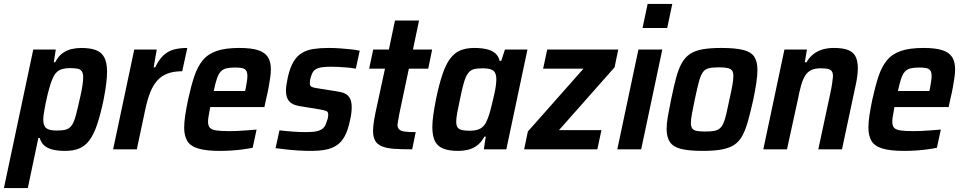

<svg xmlns="http://www.w3.org/2000/svg" viewBox="-51 -763 4923 981"><path d="M-31 198 119 -510H234L224 -445H231Q247 -476 269 -491.5Q291 -507 315.5 -512.5Q340 -518 364 -518Q410 -518 439 -507Q468 -496 482 -469.5Q496 -443 496 -396Q496 -369 491.5 -333.5Q487 -298 478 -252Q462 -176 445 -126Q428 -76 406 -46.5Q384 -17 354 -4.5Q324 8 282 8Q247 8 220.5 2Q194 -4 176.5 -18.5Q159 -33 152 -58H145L91 198ZM239 -96Q267 -96 284.5 -100.5Q302 -105 314 -120.5Q326 -136 335 -168Q344 -200 356 -255Q366 -297 370 -324Q374 -351 374 -368Q374 -388 367 -398.5Q360 -409 345 -412Q330 -415 305 -415Q283 -415 266.5 -410Q250 -405 238.5 -394Q227 -383 219 -364Q213 -352 206.5 -331.5Q200 -311 193.5 -285.5Q187 -260 182 -234.5Q177 -209 173.5 -187.5Q170 -166 170 -152Q170 -120 185.5 -108Q201 -96 239 -96Z M527 0 635 -510H750L734 -419H742Q761 -459 784.5 -480.5Q808 -502 837.5 -510Q867 -518 906 -518L880 -399Q837 -399 806 -387.5Q775 -376 753.5 -352.5Q732 -329 717 -292Q702 -255 691 -202L648 0Z M1072 8Q1003 8 962.5 -4Q922 -16 906 -42.5Q890 -69 890 -111Q890 -139 895.5 -175Q901 -211 910 -254Q925 -323 941.5 -372.5Q958 -422 984.5 -454.5Q1011 -487 1055.5 -502.5Q1100 -518 1171 -518Q1233 -518 1268 -506.5Q1303 -495 1318 -471Q1333 -447 1333 -409Q1333 -390 1329.5 -365.5Q1326 -341 1321 -314Q1316 -287 1308 -254L1300 -216H1023Q1019 -192 1015.5 -173.5Q1012 -155 1012 -142Q1012 -120 1021.5 -110Q1031 -100 1054.5 -96.5Q1078 -93 1120 -93Q1137 -93 1161 -94Q1185 -95 1210.5 -97Q1236 -99 1260 -101L1240 -8Q1221 -4 1192.5 0Q1164 4 1132.5 6Q1101 8 1072 8ZM1041 -298H1201L1204 -309Q1208 -331 1210.5 -347Q1213 -363 1213 -374Q1213 -393 1206.5 -402.5Q1200 -412 1186 -415Q1172 -418 1149 -418Q1122 -418 1104.5 -413.5Q1087 -409 1076 -396.5Q1065 -384 1057 -360.5Q1049 -337 1041 -298Z M1536 8Q1507 8 1474 6Q1441 4 1410.5 0.5Q1380 -3 1357 -6L1377 -97Q1393 -95 1411 -93.5Q1429 -92 1446.5 -90.5Q1464 -89 1481.5 -88.5Q1499 -88 1515 -88Q1549 -88 1569.5 -93Q1590 -98 1601 -109Q1612 -120 1617 -138Q1621 -148 1623.5 -157.5Q1626 -167 1626 -177Q1626 -192 1616 -196Q1606 -200 1583 -204L1479 -221Q1442 -227 1426 -246Q1410 -265 1410 -301Q1410 -314 1413 -332.5Q1416 -351 1420 -370Q1431 -418 1448.5 -447.5Q1466 -477 1492 -492.5Q1518 -508 1552 -513Q1586 -518 1628 -518Q1656 -518 1685.5 -516Q1715 -514 1742 -511Q1769 -508 1787 -504L1767 -412Q1747 -416 1724 -418Q1701 -420 1680 -421Q1659 -422 1640 -422Q1615 -422 1595 -419.5Q1575 -417 1561.5 -408.5Q1548 -400 1541 -381Q1538 -373 1535 -362Q1532 -351 1532 -338Q1532 -324 1540.5 -319.5Q1549 -315 1571 -312L1671 -296Q1694 -293 1710.5 -285.5Q1727 -278 1736.5 -261.5Q1746 -245 1746 -214Q1746 -202 1744 -184.5Q1742 -167 1737 -147Q1727 -97 1710 -66.5Q1693 -36 1668.5 -20Q1644 -4 1611.5 2Q1579 8 1536 8Z M2055 0Q2002 0 1964.5 -2.5Q1927 -5 1902.5 -14.5Q1878 -24 1866.5 -43Q1855 -62 1855 -95Q1855 -107 1856.5 -120.5Q1858 -134 1860.5 -150Q1863 -166 1867 -185L1916 -412H1835L1856 -510H1936L1967 -658H2090L2059 -510H2157L2137 -412H2038L1989 -180Q1988 -173 1986 -162Q1984 -151 1982 -140.5Q1980 -130 1980 -125Q1980 -110 1989 -101.5Q1998 -93 2018 -90.5Q2038 -88 2073 -88Z M2291 8Q2245 8 2215.5 -3Q2186 -14 2172 -40.5Q2158 -67 2158 -114Q2158 -141 2163 -176.5Q2168 -212 2177 -258Q2193 -334 2210 -384Q2227 -434 2249 -463.5Q2271 -493 2301 -505.5Q2331 -518 2373 -518Q2407 -518 2434 -512Q2461 -506 2478.5 -491.5Q2496 -477 2502 -452H2510L2529 -510H2644L2536 0H2421L2431 -65H2424Q2407 -34 2385 -18.5Q2363 -3 2339 2.5Q2315 8 2291 8ZM2350 -95Q2372 -95 2388.5 -100Q2405 -105 2417 -116.5Q2429 -128 2436 -146Q2442 -158 2448.5 -178.5Q2455 -199 2461 -224.5Q2467 -250 2473 -275Q2479 -300 2482 -322Q2485 -344 2485 -358Q2485 -390 2469.5 -402Q2454 -414 2416 -414Q2388 -414 2370.5 -409.5Q2353 -405 2341 -389.5Q2329 -374 2319.5 -342Q2310 -310 2299 -255Q2290 -214 2285 -186.5Q2280 -159 2280 -142Q2280 -122 2287 -112Q2294 -102 2309.5 -98.5Q2325 -95 2350 -95Z M2627 0 2646 -91 2930 -412H2724L2745 -510H3108L3089 -419L2805 -98H3022L3001 0Z M3232 -620 3258 -743H3384L3358 -620ZM3103 0 3211 -510H3333L3225 0Z M3541 8Q3470 8 3429.5 -2Q3389 -12 3372 -37Q3355 -62 3355 -104Q3355 -132 3361.5 -169.5Q3368 -207 3378 -255Q3391 -318 3403 -363.5Q3415 -409 3431.5 -439Q3448 -469 3473.5 -486.5Q3499 -504 3538 -511Q3577 -518 3634 -518Q3705 -518 3745.5 -508Q3786 -498 3802.5 -473.5Q3819 -449 3819 -405Q3819 -378 3813.5 -340.5Q3808 -303 3798 -255Q3784 -192 3771.5 -147Q3759 -102 3743 -71.5Q3727 -41 3702 -24Q3677 -7 3638 0.5Q3599 8 3541 8ZM3553 -91Q3580 -91 3597 -94Q3614 -97 3625.5 -106Q3637 -115 3645 -133Q3653 -151 3660 -181Q3667 -211 3676 -255Q3686 -299 3691 -327.5Q3696 -356 3696 -374Q3696 -394 3689 -403Q3682 -412 3666 -415.5Q3650 -419 3622 -419Q3589 -419 3569.5 -414Q3550 -409 3539 -392.5Q3528 -376 3519.5 -343.5Q3511 -311 3499 -255Q3490 -211 3484.5 -182.5Q3479 -154 3479 -135Q3479 -116 3486 -106.5Q3493 -97 3509.5 -94Q3526 -91 3553 -91Z M3849 0 3957 -510H4072L4061 -445H4070Q4084 -470 4104.5 -486Q4125 -502 4151 -510Q4177 -518 4209 -518Q4257 -518 4283.5 -507Q4310 -496 4321 -473Q4332 -450 4332 -414Q4332 -395 4328.5 -369.5Q4325 -344 4318 -314L4251 0H4130L4190 -280Q4197 -312 4200.5 -335Q4204 -358 4205 -372Q4205 -391 4198.5 -399.5Q4192 -408 4178.5 -411Q4165 -414 4142 -414Q4112 -414 4093 -404.5Q4074 -395 4062 -375Q4050 -355 4041.5 -324.5Q4033 -294 4025 -252L3970 0Z M4568 8Q4499 8 4458.5 -4Q4418 -16 4402 -42.5Q4386 -69 4386 -111Q4386 -139 4391.5 -175Q4397 -211 4406 -254Q4421 -323 4437.5 -372.5Q4454 -422 4480.5 -454.5Q4507 -487 4551.5 -502.5Q4596 -518 4667 -518Q4729 -518 4764 -506.5Q4799 -495 4814 -471Q4829 -447 4829 -409Q4829 -390 4825.5 -365.5Q4822 -341 4817 -314Q4812 -287 4804 -254L4796 -216H4519Q4515 -192 4511.5 -173.5Q4508 -155 4508 -142Q4508 -120 4517.5 -110Q4527 -100 4550.5 -96.5Q4574 -93 4616 -93Q4633 -93 4657 -94Q4681 -95 4706.5 -97Q4732 -99 4756 -101L4736 -8Q4717 -4 4688.5 0Q4660 4 4628.5 6Q4597 8 4568 8ZM4537 -298H4697L4700 -309Q4704 -331 4706.5 -347Q4709 -363 4709 -374Q4709 -393 4702.5 -402.5Q4696 -412 4682 -415Q4668 -418 4645 -418Q4618 -418 4600.5 -413.5Q4583 -409 4572 -396.5Q4561 -384 4553 -360.5Q4545 -337 4537 -298Z"/></svg>

Font: Saira SemiCondensed SemiBold
Style: Italic
Weight: 600
Width: 4
Italic angle: -12°
Designer: Hector Gatti with collaboration of the Omnibus-Type team
Foundry: Omnibus-Type
Version: Version 1.101